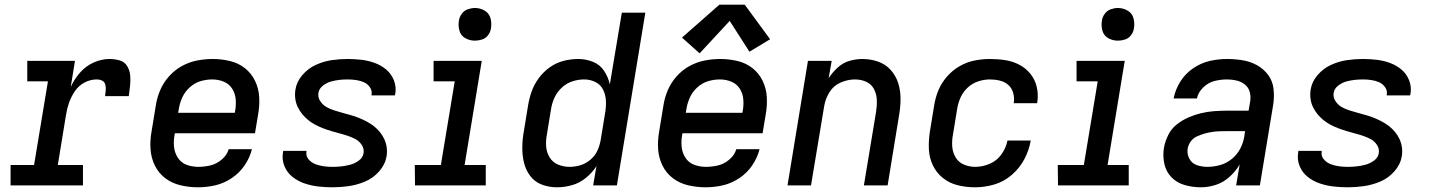

<svg xmlns="http://www.w3.org/2000/svg" viewBox="-20 -789 6088 817"><path d="M25 0H333V-87H226L261 -301Q265 -327 274 -352.5Q283 -378 299 -401.5Q315 -425 340 -438Q365 -451 392 -451Q404 -451 414.5 -446Q425 -441 428 -429Q431 -417 430 -405Q429 -393 427 -380H528Q531 -403 533.5 -425Q536 -447 534 -468.5Q532 -490 521 -508Q510 -526 489 -532Q468 -538 446 -538Q412 -538 378.5 -523Q345 -508 320.5 -480Q296 -452 281 -419L299 -530H96V-443H184L125 -87H25Z M823 8Q860 8 896.5 -0.5Q933 -9 966 -31Q999 -53 1021 -85.5Q1043 -118 1052 -154H953Q946 -129 923.5 -110Q901 -91 875 -85Q849 -79 824 -79Q797 -79 773.5 -88Q750 -97 736.5 -118Q723 -139 720.5 -164.5Q718 -190 723 -216L724 -222H1065L1078 -300Q1085 -338 1083 -375Q1081 -412 1065.5 -444.5Q1050 -477 1022 -499Q994 -521 958 -529.5Q922 -538 885 -538Q852 -538 818.5 -531.5Q785 -525 754 -508Q723 -491 699 -464Q675 -437 661.5 -405Q648 -373 643 -340L625 -230Q618 -192 620.5 -154.5Q623 -117 639 -84.5Q655 -52 683.5 -30.5Q712 -9 748.5 -0.5Q785 8 823 8ZM738 -309 741 -326Q745 -351 756 -375Q767 -399 787.5 -417.5Q808 -436 833 -443.5Q858 -451 883 -451Q909 -451 932 -441.5Q955 -432 968 -411.5Q981 -391 983 -365.5Q985 -340 980 -314L979 -309Z M1395 8Q1429 8 1464 3Q1499 -2 1533.5 -16.5Q1568 -31 1593.5 -60Q1619 -89 1625 -124Q1628 -143 1625.5 -161.5Q1623 -180 1615.5 -196.5Q1608 -213 1596.5 -227Q1585 -241 1571 -252Q1557 -263 1541 -271.5Q1525 -280 1508 -287Q1491 -294 1473 -299Q1455 -304 1437 -309Q1419 -314 1401.5 -319.5Q1384 -325 1368.5 -334Q1353 -343 1342.5 -359Q1332 -375 1335 -394Q1338 -412 1354 -424.5Q1370 -437 1388 -442Q1406 -447 1423.5 -449Q1441 -451 1459 -451Q1477 -451 1494.5 -448.5Q1512 -446 1527.5 -439.5Q1543 -433 1553.5 -418.5Q1564 -404 1561 -386Q1561 -385 1561 -383H1660Q1661 -387 1662 -390Q1667 -420 1656 -447.5Q1645 -475 1623.5 -493Q1602 -511 1575 -521Q1548 -531 1518.5 -534.5Q1489 -538 1459 -538Q1425 -538 1391 -533Q1357 -528 1324 -513Q1291 -498 1266.5 -469.5Q1242 -441 1237 -407Q1234 -388 1236.5 -369Q1239 -350 1247 -333.5Q1255 -317 1266 -303.5Q1277 -290 1291 -278.5Q1305 -267 1321 -258.5Q1337 -250 1354 -243.5Q1371 -237 1389 -231.5Q1407 -226 1424.5 -221.5Q1442 -217 1460 -211Q1478 -205 1493.5 -196.5Q1509 -188 1519.5 -172Q1530 -156 1527 -137Q1524 -118 1506.5 -105.5Q1489 -93 1470 -88Q1451 -83 1432.5 -81Q1414 -79 1395 -79Q1376 -79 1357.5 -81.5Q1339 -84 1322 -90.5Q1305 -97 1293 -111Q1281 -125 1284 -144V-147H1185Q1184 -143 1184 -140Q1179 -109 1190.5 -81.5Q1202 -54 1225 -36Q1248 -18 1276 -8.5Q1304 1 1334 4.5Q1364 8 1395 8Z M1746 0H2047V-87H1957L2030 -530H1825V-443H1915L1856 -87H1745ZM2001 -616Q2016 -616 2031.5 -621Q2047 -626 2057 -639.5Q2067 -653 2069 -668Q2073 -691 2067 -712Q2061 -733 2042 -744Q2023 -755 2001 -755Q1986 -755 1970.5 -749.5Q1955 -744 1945 -730.5Q1935 -717 1933 -702Q1929 -680 1935 -658.5Q1941 -637 1960 -626.5Q1979 -616 2001 -616Z M2350 8Q2382 8 2414 -1Q2446 -10 2473 -32Q2500 -54 2518 -82L2504 0H2605L2726 -735H2626L2575 -430Q2568 -461 2550.5 -487.5Q2533 -514 2503 -526Q2473 -538 2440 -538Q2409 -538 2378 -530Q2347 -522 2320 -503Q2293 -484 2273 -457Q2253 -430 2242.5 -400.5Q2232 -371 2227 -340L2209 -230Q2203 -197 2202.5 -163Q2202 -129 2209.5 -97.5Q2217 -66 2236 -40.5Q2255 -15 2285.5 -3.5Q2316 8 2350 8ZM2404 -79Q2378 -79 2355 -88.5Q2332 -98 2319 -119Q2306 -140 2304 -165Q2302 -190 2307 -216L2325 -326Q2329 -351 2340 -374.5Q2351 -398 2371 -416.5Q2391 -435 2416 -443Q2441 -451 2466 -451Q2492 -451 2514.5 -439.5Q2537 -428 2547.5 -405Q2558 -382 2558.5 -355.5Q2559 -329 2554 -303L2536 -193Q2532 -170 2522 -148Q2512 -126 2492.5 -109.5Q2473 -93 2450 -86Q2427 -79 2404 -79Z M2983 8Q3020 8 3056.5 -0.5Q3093 -9 3126 -31Q3159 -53 3181 -85.5Q3203 -118 3212 -154H3113Q3106 -129 3083.5 -110Q3061 -91 3035 -85Q3009 -79 2984 -79Q2957 -79 2933.5 -88Q2910 -97 2896.5 -118Q2883 -139 2880.5 -164.5Q2878 -190 2883 -216L2884 -222H3225L3238 -300Q3245 -338 3243 -375Q3241 -412 3225.5 -444.5Q3210 -477 3182 -499Q3154 -521 3118 -529.5Q3082 -538 3045 -538Q3012 -538 2978.5 -531.5Q2945 -525 2914 -508Q2883 -491 2859 -464Q2835 -437 2821.5 -405Q2808 -373 2803 -340L2785 -230Q2778 -192 2780.5 -154.5Q2783 -117 2799 -84.5Q2815 -52 2843.5 -30.5Q2872 -9 2908.5 -0.5Q2945 8 2983 8ZM2898 -309 2901 -326Q2905 -351 2916 -375Q2927 -399 2947.5 -417.5Q2968 -436 2993 -443.5Q3018 -451 3043 -451Q3069 -451 3092 -441.5Q3115 -432 3128 -411.5Q3141 -391 3143 -365.5Q3145 -340 3140 -314L3139 -309ZM2957 -562 3085 -700 3169 -569 3257 -622 3149 -769H3041L2882 -629Z M3331 0H3431L3487 -337Q3492 -368 3509.5 -396.5Q3527 -425 3557.5 -438Q3588 -451 3618 -451Q3644 -451 3666 -441Q3688 -431 3699 -410Q3710 -389 3711 -364Q3712 -339 3708 -314L3656 0H3757L3806 -300Q3812 -335 3812 -369.5Q3812 -404 3802 -435.5Q3792 -467 3770 -491.5Q3748 -516 3716 -527Q3684 -538 3650 -538Q3622 -538 3594.5 -530Q3567 -522 3544.5 -501.5Q3522 -481 3506 -456L3519 -530H3418Z M4130 8Q4170 8 4211 -4Q4252 -16 4285.5 -45Q4319 -74 4339 -112Q4359 -150 4366 -191H4267Q4261 -160 4241.5 -132.5Q4222 -105 4191.5 -92Q4161 -79 4130 -79Q4105 -79 4082 -88.5Q4059 -98 4046.5 -119Q4034 -140 4032 -165Q4030 -190 4035 -216L4053 -326Q4057 -351 4067.5 -374.5Q4078 -398 4098 -416.5Q4118 -435 4143 -443Q4168 -451 4192 -451Q4214 -451 4234.5 -446Q4255 -441 4270 -428Q4285 -415 4291 -394.5Q4297 -374 4294 -353Q4294 -351 4293 -350H4393L4394 -355Q4399 -388 4391.5 -419.5Q4384 -451 4364.5 -475Q4345 -499 4317.5 -513.5Q4290 -528 4258 -533Q4226 -538 4192 -538Q4160 -538 4127 -531.5Q4094 -525 4063.5 -507.5Q4033 -490 4009.5 -463Q3986 -436 3973 -404.5Q3960 -373 3955 -340L3937 -230Q3931 -192 3932.5 -155Q3934 -118 3949.5 -85.5Q3965 -53 3993 -31Q4021 -9 4056.5 -0.5Q4092 8 4130 8Z M4482 0H4783V-87H4693L4766 -530H4561V-443H4651L4592 -87H4481ZM4737 -616Q4752 -616 4767.5 -621Q4783 -626 4793 -639.5Q4803 -653 4805 -668Q4809 -691 4803 -712Q4797 -733 4778 -744Q4759 -755 4737 -755Q4722 -755 4706.5 -749.5Q4691 -744 4681 -730.5Q4671 -717 4669 -702Q4665 -680 4671 -658.5Q4677 -637 4696 -626.5Q4715 -616 4737 -616Z M5090 8Q5122 8 5154 -2.5Q5186 -13 5212 -36.5Q5238 -60 5255 -89L5240 0H5341L5398 -345Q5403 -379 5399 -412Q5395 -445 5376 -470.5Q5357 -496 5329 -511.5Q5301 -527 5268 -532.5Q5235 -538 5201 -538Q5164 -538 5127 -529.5Q5090 -521 5056.5 -498Q5023 -475 5002 -441Q4981 -407 4974 -370H5073Q5079 -397 5100.5 -417.5Q5122 -438 5148.5 -444.5Q5175 -451 5201 -451Q5222 -451 5241.5 -446.5Q5261 -442 5276.5 -430Q5292 -418 5297.5 -399Q5303 -380 5300 -359L5293 -318H5202Q5174 -318 5146.5 -316Q5119 -314 5091.5 -307.5Q5064 -301 5037.5 -289.5Q5011 -278 4987.5 -259.5Q4964 -241 4951 -214.5Q4938 -188 4933 -161Q4927 -126 4934.5 -92Q4942 -58 4965 -34.5Q4988 -11 5021.5 -1.5Q5055 8 5090 8ZM5118 -79Q5094 -79 5072.5 -86.5Q5051 -94 5040.5 -114.5Q5030 -135 5034 -158Q5037 -174 5047.5 -188Q5058 -202 5074 -209Q5090 -216 5105.5 -220.5Q5121 -225 5137.5 -227.5Q5154 -230 5170 -230.5Q5186 -231 5202 -231H5278L5275 -210Q5271 -183 5258 -157.5Q5245 -132 5222 -113Q5199 -94 5171.5 -86.5Q5144 -79 5118 -79Z M5715 8Q5749 8 5784 3Q5819 -2 5853.5 -16.5Q5888 -31 5913.5 -60Q5939 -89 5945 -124Q5948 -143 5945.5 -161.5Q5943 -180 5935.5 -196.5Q5928 -213 5916.5 -227Q5905 -241 5891 -252Q5877 -263 5861 -271.5Q5845 -280 5828 -287Q5811 -294 5793 -299Q5775 -304 5757 -309Q5739 -314 5721.5 -319.5Q5704 -325 5688.5 -334Q5673 -343 5662.5 -359Q5652 -375 5655 -394Q5658 -412 5674 -424.5Q5690 -437 5708 -442Q5726 -447 5743.5 -449Q5761 -451 5779 -451Q5797 -451 5814.5 -448.5Q5832 -446 5847.5 -439.5Q5863 -433 5873.5 -418.5Q5884 -404 5881 -386Q5881 -385 5881 -383H5980Q5981 -387 5982 -390Q5987 -420 5976 -447.5Q5965 -475 5943.5 -493Q5922 -511 5895 -521Q5868 -531 5838.5 -534.5Q5809 -538 5779 -538Q5745 -538 5711 -533Q5677 -528 5644 -513Q5611 -498 5586.5 -469.5Q5562 -441 5557 -407Q5554 -388 5556.5 -369Q5559 -350 5567 -333.5Q5575 -317 5586 -303.5Q5597 -290 5611 -278.5Q5625 -267 5641 -258.5Q5657 -250 5674 -243.5Q5691 -237 5709 -231.5Q5727 -226 5744.5 -221.5Q5762 -217 5780 -211Q5798 -205 5813.5 -196.5Q5829 -188 5839.5 -172Q5850 -156 5847 -137Q5844 -118 5826.5 -105.5Q5809 -93 5790 -88Q5771 -83 5752.5 -81Q5734 -79 5715 -79Q5696 -79 5677.5 -81.5Q5659 -84 5642 -90.5Q5625 -97 5613 -111Q5601 -125 5604 -144V-147H5505Q5504 -143 5504 -140Q5499 -109 5510.5 -81.5Q5522 -54 5545 -36Q5568 -18 5596 -8.5Q5624 1 5654 4.5Q5684 8 5715 8Z"/></svg>

Font: Iosevka Sparkle Medium Oblique
Style: Regular
Weight: 500
Italic angle: -9°
Designer: Belleve Invis
Foundry: Belleve Invis
Version: Version 4.5.0; ttfautohint (v1.8.3)